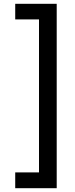

<svg xmlns="http://www.w3.org/2000/svg" viewBox="-20 -831 395 1009"><path d="M278 158H60V75H185V-729H60V-811H278Z"/></svg>

Font: DM Sans 9pt Medium
Style: Regular
Weight: 500
Version: Version 4.004;gftools[0.9.30]